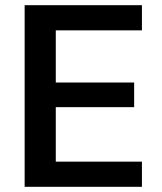

<svg xmlns="http://www.w3.org/2000/svg" viewBox="-20 -720 625 740"><path d="M75 0V-700H527V-603H195V-402H497V-307H195V-97H527V0Z"/></svg>

Font: DM Sans 9pt SemiBold
Style: Regular
Weight: 600
Version: Version 4.004;gftools[0.9.30]